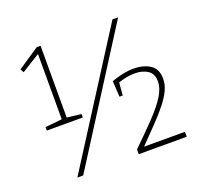

<svg xmlns="http://www.w3.org/2000/svg" viewBox="-122 -840 1049 988"><g transform="rotate(-20 403.0 -346.5)"><path d="M194 -297 187 -305 272 -295V-276H75V-295L174 -305L167 -297V-669L175 -667L66 -599L55 -618L173 -697H194ZM140 5 588 -698H619L172 5ZM478 0V-26Q549 -95 598.5 -147Q648 -199 673.5 -240.5Q699 -282 699 -318Q699 -361 670.5 -379.5Q642 -398 600 -398Q554 -398 506 -380L510 -388L504 -312H486L481 -399Q512 -410 543 -416.5Q574 -423 603 -423Q657 -423 693 -399.5Q729 -376 729 -322Q729 -291 714.5 -260Q700 -229 672 -193.5Q644 -158 603.5 -116Q563 -74 512 -22L511 -27H741V0Z"/></g></svg>

Font: Bitter Thin ExtraLight
Style: Regular
Weight: 250
Version: Version 2.002